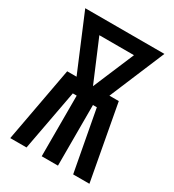

<svg xmlns="http://www.w3.org/2000/svg" viewBox="-178 -838 855 941"><g transform="rotate(30 250.0 -367.5)"><path d="M26 0 104 -423H157L26 -735H474L343 -423H396L474 0H382L318 -343H296V0H204V-343H182L118 0ZM250 -423 348 -655H152Z"/></g></svg>

Font: Iosevka Term Curly
Style: Bold
Weight: 700
Designer: Belleve Invis
Foundry: Belleve Invis
Version: Version 32.3.0